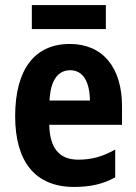

<svg xmlns="http://www.w3.org/2000/svg" viewBox="-20 -730 539 760"><path d="M399 -710H106V-615H399ZM256 -556C118 -556 40 -456 40 -270C40 -92 118 10 273 10C339 10 389 -2 436 -28V-138C386 -110 343 -98 290 -98C214 -98 177 -144 175 -236H463V-309C463 -463 387 -556 256 -556ZM258 -452C309 -452 335 -406 336 -332H176C180 -415 211 -452 258 -452Z"/></svg>

Font: Noto Sans Hebrew Condensed
Style: Bold
Weight: 700
Width: 3
Designer: Monotype Design Team
Foundry: Monotype Imaging Inc.
Version: Version 2.004